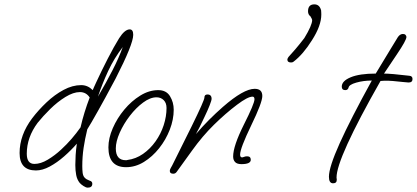

<svg xmlns="http://www.w3.org/2000/svg" viewBox="-20 -773 1915 882"><path d="M383 89Q375 89 363.5 81.5Q352 74 346 67Q334 52 330 31Q326 10 326 -15Q326 -36 327.5 -60.5Q329 -85 333 -113Q307 -83 274.5 -54.5Q242 -26 208.5 -8Q175 10 145 10Q70 10 70 -70Q70 -153 128 -230Q157 -268 194 -303Q231 -338 272 -360Q313 -382 353 -382Q383 -382 406 -359Q408 -363 411.5 -372Q415 -381 422 -395Q446 -447 475 -503.5Q504 -560 527 -597Q553 -638 576 -638Q592 -638 592 -613Q592 -570 511 -412Q506 -403 493.5 -379.5Q481 -356 464.5 -325.5Q448 -295 431 -265Q414 -235 400.5 -211.5Q387 -188 381 -179Q370 -134 364 -93.5Q358 -53 358 -10Q358 6 359.5 19.5Q361 33 367 41Q372 47 378 50.5Q384 54 392 57Q404 60 404 71Q404 89 383 89ZM430 -329Q468 -394 497 -450.5Q526 -507 544 -557Q504 -505 477 -447Q450 -389 430 -329ZM138 -20Q167 -20 199.5 -39.5Q232 -59 261 -86Q287 -110 309 -135.5Q331 -161 350 -188Q358 -223 368.5 -257Q379 -291 392 -325Q376 -350 347 -350Q317 -350 280.5 -327.5Q244 -305 210.5 -272Q177 -239 153 -209Q103 -142 103 -67Q103 -20 138 -20Z M559 -5Q478 -5 478 -96Q478 -138 498 -184Q518 -230 551 -269.5Q584 -309 624.5 -334Q665 -359 707 -359Q744 -359 761 -331Q778 -303 778 -269Q778 -224 760 -177.5Q742 -131 711 -92Q680 -53 641 -29Q602 -5 559 -5ZM558 -37Q564 -37 565 -38Q604 -43 637 -66Q670 -89 694.5 -123.5Q719 -158 732 -198Q745 -238 745 -277Q745 -300 732 -313Q719 -326 699 -326Q670 -326 637.5 -302Q605 -278 576.5 -241Q548 -204 530 -163.5Q512 -123 512 -91Q512 -37 558 -37Z M776 25Q760 25 760 12Q760 7 764 -0.5Q768 -8 771 -13L861 -194Q919 -312 919 -325Q919 -339 933 -339Q952 -339 952 -319Q952 -312 943 -289Q934 -266 920 -237Q896 -185 880 -157Q910 -192 941 -223Q972 -254 1004 -282Q1099 -365 1150 -365Q1185 -365 1185 -332Q1185 -302 1134 -197Q1083 -91 1083 -63Q1083 -50 1092 -50Q1095 -50 1101.5 -52.5Q1108 -55 1115 -55Q1132 -55 1132 -39Q1132 -19 1089 -19Q1069 -19 1060 -28.5Q1051 -38 1051 -54Q1051 -102 1100 -200Q1149 -297 1149 -317Q1149 -329 1140 -329Q1118 -329 1069 -292Q1016 -252 963 -200Q910 -148 862 -81L792 16Q786 25 776 25Z M1317 -486Q1300 -486 1300 -500Q1300 -503 1305 -511Q1318 -525 1336.5 -546.5Q1355 -568 1378 -598Q1414 -657 1414 -681Q1414 -685 1406 -698Q1395 -706 1395 -721Q1395 -753 1424 -753Q1450 -753 1456 -721H1455Q1456 -718 1456 -706Q1456 -655 1413 -588Q1373 -524 1329 -490Q1325 -486 1317 -486Z M1510 69Q1491 69 1491 39Q1491 -5 1540.5 -115Q1590 -225 1688 -403Q1650 -403 1616.5 -393.5Q1583 -384 1581 -370Q1580 -366 1576.5 -362.5Q1573 -359 1566 -359Q1550 -359 1550 -375Q1550 -401 1591 -418Q1632 -435 1706 -435L1775 -549Q1782 -560 1790 -573.5Q1798 -587 1808 -603Q1818 -617 1831 -617Q1839 -617 1843 -612.5Q1847 -608 1847 -603Q1847 -588 1803 -523Q1748 -442 1744 -435Q1759 -435 1789 -432.5Q1819 -430 1860 -425Q1875 -424 1875 -410Q1875 -394 1857 -394Q1850 -394 1829 -396.5Q1808 -399 1784 -401Q1760 -403 1743 -402L1728 -401Q1525 -44 1526 43L1527 51V53Q1527 69 1510 69Z"/></svg>

Font: Oooh Baby
Style: Regular
Weight: 400
Designer: Robert E. Leuschke
Foundry: Robert E. Leuschke
Version: Version 1.011; ttfautohint (v1.8.3)